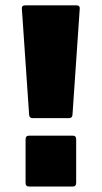

<svg xmlns="http://www.w3.org/2000/svg" viewBox="-20 -686 372 702"><path d="M99 -254Q88 -254 86.5 -266L60 -653.5Q58.5 -666.5 72.5 -666.5H259Q273 -666.5 271.5 -653.5L245 -266Q243.5 -254 232.5 -254ZM86 -4Q73.5 -4 73.5 -17.5V-176.5Q73.5 -190 86 -190H246Q258.5 -190 258.5 -176.5V-17.5Q258.5 -4 246 -4Z"/></svg>

Font: Jaro
Style: Regular
Weight: 400
Designer: Agyei Archer, Celine Hurka, Mirko Velimirović
Version: Version 1.000